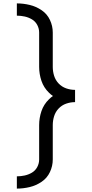

<svg xmlns="http://www.w3.org/2000/svg" viewBox="-20 -929 540 1128"><path d="M79 179V107Q102 107 125 102Q148 97 168 85Q188 73 199 52Q210 31 210 8V-194Q210 -236 223.5 -276Q237 -316 268 -346Q279 -357 291 -365Q279 -373 268 -384Q237 -414 223.5 -454Q210 -494 210 -536V-738Q210 -761 199 -782Q188 -803 168 -815Q148 -827 125 -832Q102 -837 79 -837V-909Q117 -909 154.5 -900Q192 -891 224.5 -869Q257 -847 273.5 -811.5Q290 -776 290 -738V-536Q290 -509 298 -483.5Q306 -458 324.5 -438.5Q343 -419 368.5 -410Q394 -401 421 -401V-329Q394 -329 368.5 -320Q343 -311 324.5 -291.5Q306 -272 298 -246.5Q290 -221 290 -194V8Q290 46 273.5 81.5Q257 117 224.5 139Q192 161 154.5 170Q117 179 79 179Z"/></svg>

Font: Iosevka SS08
Style: Regular
Weight: 400
Monospace: yes
Designer: Belleve Invis
Foundry: Belleve Invis
Version: 2.1.0; ttfautohint (v1.8.2)